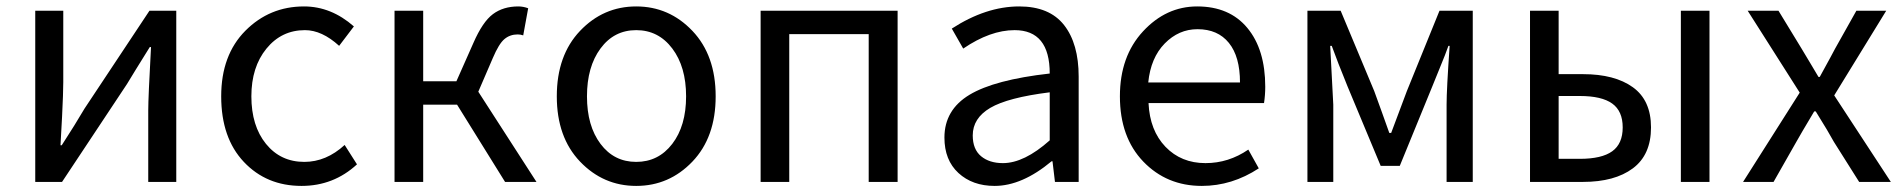

<svg xmlns="http://www.w3.org/2000/svg" viewBox="-20 -577 6031 609"><path d="M91.8 0V-543H180.7V-316.4Q180.7 -283.2 176.8 -205.6Q172.9 -127.9 171.9 -116.2H175.8Q218.8 -182.6 248 -232.4L454.1 -543H539.1V0H450.2V-226.6Q450.2 -267.6 459 -427.7H455.1Q403.3 -344.7 382.8 -310.5L176.8 0Z M936.5 12.7Q825.2 12.7 753.4 -63.5Q681.6 -139.6 681.6 -271.5Q681.6 -402.3 758.3 -479.5Q835 -556.6 944.3 -556.6Q1030.3 -556.6 1102.5 -493.2L1055.7 -431.6Q1001 -481.4 947.3 -481.4Q873 -481.4 825.2 -422.9Q777.3 -364.3 777.3 -271.5Q777.3 -177.7 823.7 -120.6Q870.1 -63.5 945.3 -63.5Q1014.6 -63.5 1073.2 -117.2L1112.3 -55.7Q1038.1 12.7 936.5 12.7Z M1497.1 -286.1 1681.6 0H1582L1429.7 -245.1H1322.3V0H1231.4V-543H1322.3V-319.3H1427.7L1481.4 -440.4Q1510.7 -507.8 1543.5 -532.2Q1576.2 -556.6 1624 -556.6Q1639.6 -556.6 1655.3 -550.8L1639.6 -464.8Q1630.9 -467.8 1622.1 -467.8Q1597.7 -467.8 1580.1 -453.1Q1562.5 -438.5 1543 -392.6Z M2176.3 -64.5Q2102.5 12.7 1998 12.7Q1893.6 12.7 1819.8 -64.5Q1746.1 -141.6 1746.1 -271.5Q1746.1 -401.4 1819.8 -479Q1893.6 -556.6 1998 -556.6Q2102.5 -556.6 2176.3 -479Q2250 -401.4 2250 -271.5Q2250 -141.6 2176.3 -64.5ZM1884.8 -120.6Q1927.7 -63.5 1998 -63.5Q2068.4 -63.5 2112.3 -120.6Q2156.2 -177.7 2156.2 -271.5Q2156.2 -365.2 2112.3 -423.3Q2068.4 -481.4 1998 -481.4Q1927.7 -481.4 1884.8 -423.3Q1841.8 -365.2 1841.8 -271.5Q1841.8 -177.7 1884.8 -120.6Z M2392.6 0V-543H2827.1V0H2735.4V-468.8H2483.4V0Z M3134.8 12.7Q3064.5 12.7 3020 -28.3Q2975.6 -69.3 2975.6 -140.6Q2975.6 -228.5 3055.2 -276.4Q3134.8 -324.2 3309.6 -343.8Q3309.6 -481.4 3198.2 -481.4Q3121.1 -481.4 3035.2 -422.9L2999 -486.3Q3107.4 -556.6 3212.9 -556.6Q3308.6 -556.6 3355 -497.6Q3401.4 -438.5 3401.4 -334V0H3326.2L3318.4 -65.4H3315.4Q3221.7 12.7 3134.8 12.7ZM3161.1 -59.6Q3228.5 -59.6 3309.6 -131.8V-284.2Q3176.8 -267.6 3121.1 -234.9Q3065.4 -202.1 3065.4 -147.5Q3065.4 -103.5 3091.8 -81.5Q3118.2 -59.6 3161.1 -59.6Z M3792 12.7Q3680.7 12.7 3606.4 -64.5Q3532.2 -141.6 3532.2 -271.5Q3532.2 -398.4 3605.5 -477.5Q3678.7 -556.6 3777.3 -556.6Q3879.9 -556.6 3936.5 -488.3Q3993.2 -419.9 3993.2 -301.8Q3993.2 -275.4 3989.3 -250H3623Q3627 -163.1 3676.8 -111.3Q3726.6 -59.6 3803.7 -59.6Q3877 -59.6 3939.5 -102.5L3972.7 -43Q3887.7 12.7 3792 12.7ZM3622.1 -315.4H3913.1Q3913.1 -397.5 3877.9 -440.9Q3842.8 -484.4 3778.3 -484.4Q3718.8 -484.4 3674.3 -439Q3629.9 -393.6 3622.1 -315.4Z M4127 0V-543H4232.4L4338.9 -288.1Q4346.7 -266.6 4362.8 -222.2Q4378.9 -177.7 4386.7 -155.3H4392.6Q4440.4 -282.2 4442.4 -288.1L4545.9 -543H4651.4V0H4568.4V-245.1Q4568.4 -293 4578.1 -431.6H4574.2Q4565.4 -406.2 4546.4 -360.4Q4527.3 -314.5 4523.4 -303.7L4419.9 -50.8H4359.4L4253.9 -303.7Q4221.7 -382.8 4204.1 -431.6H4199.2Q4209 -246.1 4209 -245.1V0Z M4833 0V-543H4923.8V-341.8H5001Q5101.6 -341.8 5159.2 -300.3Q5216.8 -258.8 5216.8 -172.9Q5216.8 -85.9 5159.2 -43Q5101.6 0 5001 0ZM4923.8 -73.2H4991.2Q5060.5 -73.2 5093.8 -97.2Q5127 -121.1 5127 -172.9Q5127 -224.6 5093.8 -248.5Q5060.5 -272.5 4991.2 -272.5H4923.8ZM5311.5 0V-543H5402.3V0Z M5508.8 0 5688.5 -283.2 5523.4 -543H5621.1L5694.3 -422.9Q5704.1 -406.2 5722.7 -375.5Q5741.2 -344.7 5748 -333H5752Q5793.9 -409.2 5800.8 -422.9L5868.2 -543H5962.9L5797.9 -274.4L5977.5 0H5877L5796.9 -127Q5781.2 -156.2 5739.3 -223.6H5734.4Q5689.5 -148.4 5677.7 -127L5605.5 0Z"/></svg>

Font: irohakakuC Regular
Style: Regular
Weight: 400
Designer: [Source Han Sans]
Ryoko NISHIZUKA Ë•øÂ°öÊ∂ºÂ≠ê (kana & ideographs); Paul D. Hunt (Latin, Greek & Cyrillic); Wenlong ZHAN
Version: Version 1.001.20160904